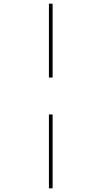

<svg xmlns="http://www.w3.org/2000/svg" viewBox="-20 -780 553 1040"><path d="M245 -360H265V-760H245ZM245 240H265V-160H245Z"/></svg>

Font: Noto Serif Display SemiCondensed Light
Style: Italic
Weight: 300
Width: 4
Italic angle: -12°
Designer: Monotype Design Team
Foundry: Monotype Imaging Inc.
Version: Version 2.009